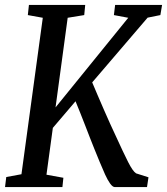

<svg xmlns="http://www.w3.org/2000/svg" viewBox="-20 -763 681 783"><path d="M0.5 0 5.5 -41 67.5 -52.5 154.5 -690.5 93.5 -701.5 98 -743H327.5L323.5 -701.5L256 -690.5L206.5 -325L503 -690.5L444.5 -701.5L449.5 -743H641L634 -701.5L582 -691L356 -427Q366 -403 378.5 -374Q391 -345 404 -315Q417 -285 429.2 -258.2Q441.5 -231.5 451 -211Q467.5 -175 480.2 -148Q493 -121 502.5 -102.2Q512 -83.5 520 -72Q528 -60.5 535 -56L585.5 -40L579.5 0H448Q439 -0.5 429 -14.5Q419 -28.5 408.5 -51.5Q398 -74.5 386.8 -102Q375.5 -129.5 364.5 -156.5Q356 -177 346.8 -201.2Q337.5 -225.5 327.2 -251.8Q317 -278 307 -303.2Q297 -328.5 288 -350L195.5 -241.5L169.5 -50.5L238.5 -38L234.5 0Z"/></svg>

Font: Merriweather 24pt SemiCondensed
Style: Italic
Weight: 400
Width: 4
Italic angle: -7.8°
Designer: Eben Sorkin
Foundry: Eben Sorkin
Version: Version 2.101